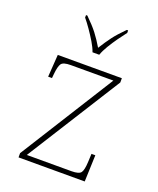

<svg xmlns="http://www.w3.org/2000/svg" viewBox="-142 -852 773 938"><g transform="rotate(20 244.5 -383.0)"><path d="M69 0V-22L376 -511H155Q116 -511 106 -497Q96 -483 92 -442L90 -420H70L78 -536H411V-514L103 -25H335Q374 -25 384 -39Q394 -53 396 -95L398 -138H418L413 0ZM233 -606Q225 -629 209 -655.5Q193 -682 175 -708Q157 -734 141 -753V-766H148Q186 -729 207.5 -701Q229 -673 251 -636Q274 -673 295 -701Q316 -729 353 -766H360V-753Q345 -734 326.5 -708Q308 -682 292 -655.5Q276 -629 268 -606Z"/></g></svg>

Font: Noto Serif Tamil Thin
Style: Regular
Weight: 100
Designer: Indian Type Foundry, Tom Grace, and the Monotype Design Team
Foundry: Monotype Imaging Inc.
Version: Version 2.004; ttfautohint (v1.8.4.7-5d5b)